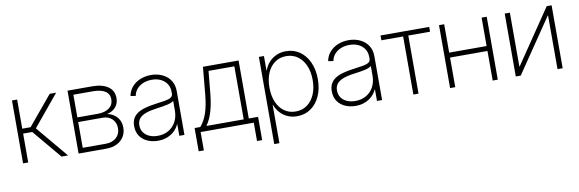

<svg xmlns="http://www.w3.org/2000/svg" viewBox="-52 -962 4796 1591"><g transform="rotate(-10 2346.0 -166.5)"><path d="M75.7 0V-529.3H119.1V-284.2H189L393.1 -529.3H447.3L230.5 -267.1L454.1 0H399.4L195.8 -242.7H119.1V0Z M543 0V-529.3H748.5Q835 -529.3 883.5 -495.6Q932.1 -461.9 932.1 -399.4Q932.1 -352.5 905.3 -322.3Q878.4 -292 832.5 -281.7Q865.2 -275.4 890.6 -257.8Q916 -240.2 930.7 -212.6Q945.3 -185.1 945.3 -147.5Q945.3 -104 924.3 -70.8Q903.3 -37.6 865.5 -18.8Q827.6 0 776.9 0ZM585 -41H776.9Q833.5 -41 867.2 -70.8Q900.9 -100.6 900.9 -150.4Q900.9 -198.7 870.4 -228.3Q839.8 -257.8 791.5 -257.8H585ZM585 -296.9H756.8Q816.9 -296.9 852.5 -323.2Q888.2 -349.6 888.2 -397Q888.2 -441.9 851.8 -464.8Q815.4 -487.8 748.5 -487.8H585Z M1210.4 9.8Q1163.6 9.8 1123.5 -7.6Q1083.5 -24.9 1059.6 -59.3Q1035.6 -93.8 1035.6 -144.5Q1035.6 -179.7 1048.6 -205.1Q1061.5 -230.5 1087.4 -248.3Q1113.3 -266.1 1152.6 -277.3Q1191.9 -288.6 1245.1 -295.4Q1290 -301.3 1322.5 -306.6Q1355 -312 1372.8 -322.8Q1390.6 -333.5 1390.6 -354.5V-370.1Q1390.6 -408.2 1372.6 -436.5Q1354.5 -464.8 1321.8 -481Q1289.1 -497.1 1245.6 -497.1Q1204.6 -497.1 1171.6 -482.9Q1138.7 -468.8 1118.2 -444.1Q1097.7 -419.4 1092.3 -388.2L1049.3 -395Q1057.1 -438 1084.5 -470Q1111.8 -502 1153.8 -519.5Q1195.8 -537.1 1245.1 -537.1Q1284.7 -537.1 1318.8 -525.6Q1353 -514.2 1378.9 -492.7Q1404.8 -471.2 1419.2 -439.9Q1433.6 -408.7 1433.6 -369.1V0H1390.6V-96.7H1388.2Q1375 -66.9 1350.1 -42.7Q1325.2 -18.6 1290 -4.4Q1254.9 9.8 1210.4 9.8ZM1214.8 -30.8Q1266.6 -30.8 1306.2 -53.5Q1345.7 -76.2 1368.2 -117.4Q1390.6 -158.7 1390.6 -213.9V-293.9Q1381.8 -286.6 1367.7 -280.8Q1353.5 -274.9 1334.7 -270.8Q1315.9 -266.6 1293.5 -263.2Q1271 -259.8 1246.6 -256.3Q1188.5 -249 1151.6 -235.1Q1114.7 -221.2 1096.9 -198.7Q1079.1 -176.3 1079.1 -143.1Q1079.1 -107.4 1097.2 -82.3Q1115.2 -57.1 1146 -43.9Q1176.8 -30.8 1214.8 -30.8Z M1526.4 154.3V-41.5H1574.7Q1593.3 -64 1607.4 -89.4Q1621.6 -114.7 1632.1 -146.2Q1642.6 -177.7 1649.9 -216.3Q1657.2 -254.9 1661.6 -302.7L1682.6 -529.3H1982.4V-41.5H2060.5V154.3H2017.1V0H1569.8V154.3ZM1626 -41.5H1939.5V-487.8H1722.2L1704.6 -302.7Q1696.3 -217.3 1678.2 -154.1Q1660.2 -90.8 1626 -41.5Z M2153.3 204.1V-529.3H2195.8V-408.7H2198.7Q2210.9 -445.3 2236.6 -474.1Q2262.2 -502.9 2299.1 -520Q2335.9 -537.1 2380.9 -537.1Q2446.3 -537.1 2496.1 -502.7Q2545.9 -468.3 2574.2 -406.5Q2602.5 -344.7 2602.5 -263.7Q2602.5 -182.6 2574.5 -120.8Q2546.4 -59.1 2496.6 -24.7Q2446.8 9.8 2380.9 9.8Q2335.9 9.8 2299.6 -7.1Q2263.2 -23.9 2237.5 -53Q2211.9 -82 2198.7 -118.2H2196.8V204.1ZM2376.5 -30.8Q2431.2 -30.8 2472.2 -60.1Q2513.2 -89.4 2536.1 -141.8Q2559.1 -194.3 2559.1 -264.2Q2559.1 -333.5 2536.1 -386Q2513.2 -438.5 2472.2 -467.5Q2431.2 -496.6 2376.5 -496.6Q2321.3 -496.6 2280.5 -467.3Q2239.7 -438 2217.5 -385.7Q2195.3 -333.5 2195.3 -264.2Q2195.3 -194.8 2217.5 -142.3Q2239.7 -89.8 2280.5 -60.3Q2321.3 -30.8 2376.5 -30.8Z M2873.5 9.8Q2826.7 9.8 2786.6 -7.6Q2746.6 -24.9 2722.7 -59.3Q2698.7 -93.8 2698.7 -144.5Q2698.7 -179.7 2711.7 -205.1Q2724.6 -230.5 2750.5 -248.3Q2776.4 -266.1 2815.7 -277.3Q2855 -288.6 2908.2 -295.4Q2953.1 -301.3 2985.6 -306.6Q3018.1 -312 3035.9 -322.8Q3053.7 -333.5 3053.7 -354.5V-370.1Q3053.7 -408.2 3035.6 -436.5Q3017.6 -464.8 2984.9 -481Q2952.1 -497.1 2908.7 -497.1Q2867.7 -497.1 2834.7 -482.9Q2801.8 -468.8 2781.2 -444.1Q2760.7 -419.4 2755.4 -388.2L2712.4 -395Q2720.2 -438 2747.6 -470Q2774.9 -502 2816.9 -519.5Q2858.9 -537.1 2908.2 -537.1Q2947.8 -537.1 2981.9 -525.6Q3016.1 -514.2 3042 -492.7Q3067.9 -471.2 3082.3 -439.9Q3096.7 -408.7 3096.7 -369.1V0H3053.7V-96.7H3051.3Q3038.1 -66.9 3013.2 -42.7Q2988.3 -18.6 2953.1 -4.4Q2918 9.8 2873.5 9.8ZM2877.9 -30.8Q2929.7 -30.8 2969.2 -53.5Q3008.8 -76.2 3031.2 -117.4Q3053.7 -158.7 3053.7 -213.9V-293.9Q3044.9 -286.6 3030.8 -280.8Q3016.6 -274.9 2997.8 -270.8Q2979 -266.6 2956.5 -263.2Q2934.1 -259.8 2909.7 -256.3Q2851.6 -249 2814.7 -235.1Q2777.8 -221.2 2760 -198.7Q2742.2 -176.3 2742.2 -143.1Q2742.2 -107.4 2760.3 -82.3Q2778.3 -57.1 2809.1 -43.9Q2839.8 -30.8 2877.9 -30.8Z M3359.9 0V-488.8H3176.8V-529.3H3586.4V-488.8H3403.3V0Z M4040.5 -290.5V-249H3700.2V-290.5ZM3712.4 -529.3V0H3668.9V-529.3ZM4070.3 -529.3V0H4027.3V-529.3Z M4616.2 0H4572.8V-452.1H4570.8L4263.2 0H4221.7V-529.3H4265.1V-76.2H4267.6L4575.2 -529.3H4616.2Z"/></g></svg>

Font: Inter 24pt ExtraLight
Style: Regular
Weight: 250
Designer: Rasmus Andersson
Foundry: rsms
Version: Version 4.001;git-66647c0bb